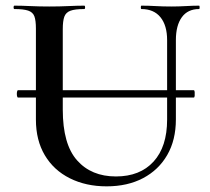

<svg xmlns="http://www.w3.org/2000/svg" viewBox="-20 -645 741 679"><path d="M44 -300Q41 -300 40 -306.5Q39 -313 40 -319.5Q41 -326 44 -326H665Q668 -326 668.5 -319.5Q669 -313 668.5 -306.5Q668 -300 665 -300ZM571 -503Q571 -555 547.5 -584Q524 -613 480 -613Q478 -613 478 -619Q478 -625 480 -625Q505 -625 530.5 -623.5Q556 -622 586 -622Q612 -622 637.5 -623.5Q663 -625 684 -625Q686 -625 686 -619Q686 -613 684 -613Q644 -613 623 -584Q602 -555 602 -503V-223Q602 -150 571.5 -97Q541 -44 486 -15Q431 14 357 14Q284 14 227 -14.5Q170 -43 138.5 -96Q107 -149 107 -222V-544Q107 -573 101.5 -587.5Q96 -602 79.5 -607.5Q63 -613 31 -613Q28 -613 28 -619Q28 -625 31 -625Q56 -625 87.5 -623.5Q119 -622 154 -622Q191 -622 222 -623.5Q253 -625 278 -625Q281 -625 281 -619Q281 -613 278 -613Q245 -613 229 -607Q213 -601 207.5 -586Q202 -571 202 -542V-257Q202 -135 252.5 -78Q303 -21 390 -21Q475 -21 523 -73.5Q571 -126 571 -222Z"/></svg>

Font: Cormorant Garamond Light SemiBold
Style: Regular
Weight: 600
Version: Version 4.001